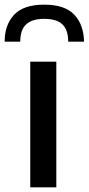

<svg xmlns="http://www.w3.org/2000/svg" viewBox="-58 -805 381 825"><path d="M72 -540H184V0H72ZM-38 -626Q-38 -698 2.5 -741.5Q43 -785 132 -785Q221 -785 261.5 -741.5Q302 -698 303 -626H235Q235 -677 210 -700.5Q185 -724 132 -724Q80 -724 54.5 -700.5Q29 -677 29 -626Z"/></svg>

Font: EncodeSans
Style: Medium
Weight: 500
Designer: Pablo Impallari, Andres Torresi
Foundry: Pablo Impallari, Andres Torresi
Version: Version 1.000; ttfautohint (v1.4.1)